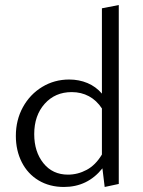

<svg xmlns="http://www.w3.org/2000/svg" viewBox="-20 -737 570 763"><path d="M43 -197Q43 -260 71 -311Q99 -362 147.5 -391.5Q196 -421 255 -421Q294 -421 327.5 -407Q361 -393 385 -365V-704L452 -717V-6L396 6L387 -68Q328 6 234 6Q177 6 133.5 -20Q90 -46 66.5 -92.5Q43 -139 43 -197ZM250 -43Q289 -43 324.5 -62Q360 -81 385 -123V-306Q364 -338 333.5 -354.5Q303 -371 265 -371Q199 -371 157.5 -324.5Q116 -278 116 -204Q116 -134 152.5 -88.5Q189 -43 250 -43Z"/></svg>

Font: LXGW Bright TC
Style: Regular
Weight: 400
Designer: Christian Thalmann (Catharsis Fonts)
Foundry: LXGW / Christian Thalmann (Catharsis Fonts) / Fontworks Inc.
Version: Version 5.501